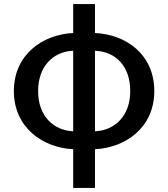

<svg xmlns="http://www.w3.org/2000/svg" viewBox="-20 -722 825 942"><path d="M446 -473C548 -469 619 -397 619 -275C619 -154 544 -82 446 -78ZM339 -78C241 -82 167 -154 167 -275C167 -397 241 -469 339 -473ZM446 -702H339V-560C189 -553 48 -454 48 -275C48 -97 189 3 339 10V200H446V10C597 3 737 -97 737 -275C737 -454 600 -553 446 -560Z"/></svg>

Font: Source Han Sans KR Medium
Style: Regular
Weight: 500
Designer: Ryoko NISHIZUKA (kana & ideographs); Paul D. Hunt (Latin, Greek & Cyrillic); Wenlong ZHANG (bopomofo); Sandoll Communica
Foundry: Adobe Systems Incorporated
Version: Version 1.001;PS 1.001;hotconv 1.0.78;makeotf.lib2.5.61930